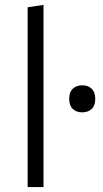

<svg xmlns="http://www.w3.org/2000/svg" viewBox="-20 -761 420 781"><path d="M92.5 0V-731.5L157 -741V0ZM314 -304Q290.5 -304 276 -317.8Q261.5 -331.5 261.5 -359Q261.5 -386.5 276.2 -400.2Q291 -414 315 -414Q339 -414 353.2 -399.8Q367.5 -385.5 367.5 -359Q367.5 -331.5 353 -317.8Q338.5 -304 314 -304Z"/></svg>

Font: Commissioner Light
Style: Regular
Weight: 300
Designer: Kostas Bartsokas
Foundry: Kostas Bartsokas
Version: Version 1.000; ttfautohint (v1.8.3)